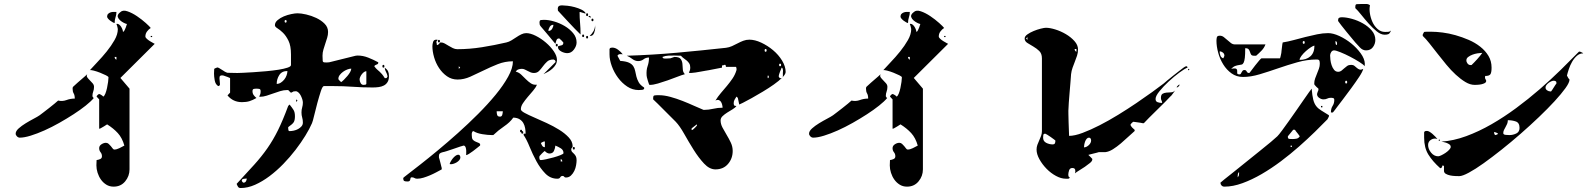

<svg xmlns="http://www.w3.org/2000/svg" viewBox="-20 -874 8040 968"><path d="M587 -481 633 -427V-20Q633 14 611 40.5Q589 67 553 67Q532 67 516 57Q500 47 489 31.5Q478 16 472 -3Q466 -22 466 -40L467 -67Q476 -68 485 -72Q494 -76 494 -86Q494 -98 487 -106.5Q480 -115 480 -127Q480 -139 491.5 -146.5Q503 -154 514 -154Q522 -154 528 -148.5Q534 -143 539 -137Q544 -131 548 -125.5Q552 -120 556 -120Q568 -120 582 -127Q596 -134 607 -140Q596 -179 574 -203Q552 -227 520 -247Q516 -244 503.5 -236.5Q491 -229 487 -227Q483 -225 480 -225V-373L467 -387Q467 -390 472 -395Q477 -400 480 -400Q483 -400 491 -395Q499 -390 500 -387Q506 -389 511 -401.5Q516 -414 519.5 -430Q523 -446 525 -461Q527 -476 527 -484Q527 -488 514 -494.5Q501 -501 484.5 -507.5Q468 -514 452.5 -518Q437 -522 433 -520Q447 -536 471 -561Q495 -586 518 -614.5Q541 -643 557.5 -672Q574 -701 574 -727L573 -733Q573 -736 570.5 -743.5Q568 -751 567 -753Q568 -754 570 -754Q576 -754 581.5 -749.5Q587 -745 591 -738.5Q595 -732 597.5 -725Q600 -718 600 -713Q605 -715 608 -721.5Q611 -728 614 -735L620 -753Q614 -754 604 -759Q594 -764 585.5 -771.5Q577 -779 574 -788Q571 -797 580 -807L587 -813Q599 -825 622.5 -817Q646 -809 670.5 -792.5Q695 -776 715 -758Q735 -740 740 -733Q729 -726 721 -715Q713 -704 713 -690Q713 -685 720 -678.5Q727 -672 736 -666.5Q745 -661 752.5 -657Q760 -653 760 -653ZM567 -814Q567 -800 562.5 -787Q558 -774 558 -758Q555 -758 548.5 -761.5Q542 -765 535.5 -770Q529 -775 524.5 -780.5Q520 -786 520 -790Q520 -799 525 -804Q530 -809 537 -811.5Q544 -814 552 -814Q560 -814 567 -814ZM740 -687V-693H747V-687ZM567 -587H558Q558 -577 567 -573ZM454 -436Q454 -423 450 -412.5Q446 -402 446 -390Q446 -387 447 -387Q449 -381 453 -380Q439 -363 412 -341.5Q385 -320 351 -298Q317 -276 279 -254.5Q241 -233 204 -216.5Q167 -200 134.5 -190Q102 -180 80 -180Q72 -180 65.5 -186.5Q59 -193 59 -200Q59 -213 74 -226.5Q89 -240 109.5 -252.5Q130 -265 150 -275.5Q170 -286 180 -293Q185 -297 198.5 -307Q212 -317 227 -329Q242 -341 255 -351.5Q268 -362 273 -367Q295 -362 315 -369.5Q335 -377 357 -377Q357 -394 351.5 -403Q346 -412 346 -427Q346 -435 349 -437Q352 -439 360 -447Q363 -450 371.5 -457.5Q380 -465 390 -473.5Q400 -482 408.5 -489.5Q417 -497 420 -500Q415 -491 420 -484Q425 -477 432.5 -469.5Q440 -462 447 -454Q454 -446 454 -436Z M1920 -533Q1932 -524 1936.5 -514.5Q1941 -505 1941 -490Q1941 -472 1934 -460.5Q1927 -449 1915.5 -443Q1904 -437 1889.5 -435Q1875 -433 1859 -433Q1808 -433 1759.5 -436.5Q1711 -440 1660 -440H1613Q1606 -440 1597.5 -414Q1589 -388 1580 -355Q1571 -322 1564 -292Q1557 -262 1553 -253Q1541 -225 1519.5 -190Q1498 -155 1470 -118.5Q1442 -82 1408.5 -47.5Q1375 -13 1339 14Q1303 41 1266 57.5Q1229 74 1193 74Q1184 74 1180 67.5Q1176 61 1173 53Q1225 -3 1262 -44Q1299 -85 1328 -126.5Q1357 -168 1381.5 -217.5Q1406 -267 1433 -340L1440 -347Q1453 -331 1460 -319.5Q1467 -308 1467 -288Q1467 -269 1461.5 -259Q1456 -249 1433 -233V-227Q1433 -224 1434 -218.5Q1435 -213 1440 -213Q1450 -213 1461.5 -215.5Q1473 -218 1483 -223.5Q1493 -229 1500 -237Q1507 -245 1507 -256Q1507 -270 1503.5 -281.5Q1500 -293 1500 -307Q1500 -321 1503.5 -332.5Q1507 -344 1507 -357Q1507 -364 1504 -373.5Q1501 -383 1496.5 -392Q1492 -401 1485 -407.5Q1478 -414 1471 -414L1460 -413Q1459 -413 1453.5 -409.5Q1448 -406 1447 -407Q1445 -407 1440 -413Q1435 -419 1433 -420H1428Q1410 -420 1392.5 -414.5Q1375 -409 1358 -403Q1341 -397 1324 -391.5Q1307 -386 1290 -386Q1288 -386 1287 -387Q1291 -395 1292.5 -400.5Q1294 -406 1294 -414Q1294 -424 1288 -425.5Q1282 -427 1273 -427Q1265 -427 1259 -425.5Q1253 -424 1253 -414Q1253 -403 1259 -394.5Q1265 -386 1273 -380Q1254 -369 1238 -364Q1222 -359 1200 -359Q1155 -359 1127 -393L1140 -407V-480Q1140 -481 1127 -486Q1114 -491 1107 -493L1100 -494Q1088 -494 1087 -486Q1086 -478 1087.5 -468Q1089 -458 1089 -449.5Q1089 -441 1080 -440Q1066 -449 1062.5 -469Q1059 -489 1059 -503L1060 -527Q1061 -528 1066.5 -530.5Q1072 -533 1073 -533Q1074 -534 1077 -534Q1079 -534 1080 -533Q1081 -533 1086 -530Q1091 -527 1096.5 -523.5Q1102 -520 1107 -517Q1112 -514 1113 -513Q1115 -512 1120 -509.5Q1125 -507 1127 -507L1177 -506Q1183 -506 1205.5 -507Q1228 -508 1258.5 -510Q1289 -512 1322.5 -515Q1356 -518 1384 -522.5Q1412 -527 1430 -533Q1448 -539 1447 -547V-600Q1447 -643 1434.5 -668.5Q1422 -694 1406.5 -709Q1391 -724 1378.5 -731.5Q1366 -739 1366 -747Q1366 -761 1379.5 -772.5Q1393 -784 1411 -791.5Q1429 -799 1448.5 -803Q1468 -807 1480 -807Q1498 -807 1524 -801Q1550 -795 1574.5 -783.5Q1599 -772 1616.5 -754.5Q1634 -737 1634 -713Q1634 -698 1629.5 -683.5Q1625 -669 1620 -654Q1615 -639 1610.5 -624Q1606 -609 1606 -593L1607 -567Q1608 -560 1615.5 -559.5Q1623 -559 1627 -559L1640 -560L1773 -593L1783 -594Q1810 -594 1836.5 -583.5Q1863 -573 1887 -560V-557Q1887 -551 1878.5 -548.5Q1870 -546 1867 -540Q1875 -529 1881.5 -523.5Q1888 -518 1894 -512.5Q1900 -507 1906 -500Q1912 -493 1920 -480H1927Q1931 -481 1933 -487Q1934 -487 1934 -490Q1934 -492 1933 -493Q1932 -500 1926 -511.5Q1920 -523 1920 -530ZM1420 -760Q1425 -760 1425 -766.5Q1425 -773 1420 -773Q1415 -773 1415 -766.5Q1415 -760 1420 -760ZM1913 -533Q1908 -533 1908 -540Q1908 -547 1913 -547Q1918 -547 1918 -540Q1918 -533 1913 -533ZM1751 -528Q1742 -528 1730.5 -523.5Q1719 -519 1709.5 -512Q1700 -505 1693 -496Q1686 -487 1686 -477Q1686 -474 1687 -473Q1688 -472 1693 -466.5Q1698 -461 1700 -460Q1706 -464 1714.5 -472.5Q1723 -481 1731.5 -491Q1740 -501 1745.5 -511Q1751 -521 1751 -528ZM1429 -516Q1401 -516 1388 -495.5Q1375 -475 1375 -451Q1386 -451 1396 -457.5Q1406 -464 1413.5 -473.5Q1421 -483 1425 -494.5Q1429 -506 1429 -516ZM1827 -515Q1821 -515 1815 -510.5Q1809 -506 1804 -499.5Q1799 -493 1796 -486Q1793 -479 1793 -474Q1793 -465 1798 -455.5Q1803 -446 1813 -446Q1816 -446 1821.5 -447Q1827 -448 1827 -453ZM1473 -360V-373L1480 -367ZM1224 26Q1219 26 1209 27.5Q1199 29 1199 36Q1199 39 1200 40Q1201 42 1203.5 44.5Q1206 47 1207 47Q1216 47 1220 40Q1224 33 1224 26Z M2907 -700Q2895 -711 2877.5 -729.5Q2860 -748 2843 -766Q2826 -784 2812 -799.5Q2798 -815 2793 -820Q2792 -823 2792 -830Q2792 -847 2813 -847Q2823 -847 2841 -845Q2859 -843 2877.5 -838Q2896 -833 2911.5 -825.5Q2927 -818 2933 -807Q2932 -806 2930 -806Q2927 -806 2927 -807Q2925 -807 2916.5 -810Q2908 -813 2907 -813H2904H2902Q2902 -785 2904.5 -758Q2907 -731 2907 -703ZM2940 -793Q2935 -793 2935 -800Q2935 -807 2940 -807Q2945 -807 2945 -800Q2945 -793 2940 -793ZM2960 -787Q2959 -786 2957 -786Q2954 -786 2953 -787Q2948 -788 2947 -793Q2948 -794 2950 -794Q2953 -794 2953 -793Q2959 -791 2960 -787ZM2967 -767Q2962 -767 2962 -773.5Q2962 -780 2967 -780Q2972 -780 2972 -773.5Q2972 -767 2967 -767ZM2797 -680Q2788 -680 2784.5 -669Q2781 -658 2780 -653Q2776 -658 2765.5 -670.5Q2755 -683 2743.5 -697Q2732 -711 2721.5 -723Q2711 -735 2707 -740Q2702 -746 2701 -750Q2700 -754 2700 -760Q2700 -772 2707 -773Q2714 -774 2723 -774Q2745 -774 2773 -766Q2801 -758 2826.5 -743Q2852 -728 2869.5 -707Q2887 -686 2887 -660Q2887 -642 2873.5 -624Q2860 -606 2840 -606Q2834 -606 2826 -608Q2818 -610 2810.5 -614Q2803 -618 2798 -623.5Q2793 -629 2793 -637V-640Q2798 -643 2809 -645Q2820 -647 2820 -657V-660Q2818 -663 2810.5 -670.5Q2803 -678 2800 -680ZM2770 -749Q2758 -749 2751.5 -738.5Q2745 -728 2745 -718Q2757 -718 2763.5 -728.5Q2770 -739 2770 -749ZM2953 -693Q2965 -704 2972.5 -717.5Q2980 -731 2980 -747L2981 -733Q2981 -724 2975.5 -708.5Q2970 -693 2957 -693ZM2780 -560Q2781 -561 2781 -563Q2781 -566 2780 -567Q2779 -571 2773 -573Q2773 -574 2770 -574Q2750 -574 2738.5 -563.5Q2727 -553 2717.5 -540Q2708 -527 2698 -516.5Q2688 -506 2672 -506Q2662 -506 2654.5 -509.5Q2647 -513 2640 -516.5Q2633 -520 2626 -523.5Q2619 -527 2611 -527Q2602 -527 2593.5 -524Q2585 -521 2580 -513Q2596 -509 2608 -497.5Q2620 -486 2632 -474Q2644 -462 2657 -453.5Q2670 -445 2687 -447Q2681 -432 2667.5 -416.5Q2654 -401 2640.5 -385Q2627 -369 2616.5 -353.5Q2606 -338 2606 -323Q2606 -315 2625.5 -304.5Q2645 -294 2674 -281.5Q2703 -269 2736.5 -253.5Q2770 -238 2799 -220Q2828 -202 2847.5 -181Q2867 -160 2867 -137Q2867 -131 2863.5 -129Q2860 -127 2860 -120Q2860 -113 2864 -108.5Q2868 -104 2873.5 -99Q2879 -94 2883 -86.5Q2887 -79 2887 -66Q2887 -56 2884.5 -41Q2882 -26 2875.5 -12.5Q2869 1 2858.5 11Q2848 21 2833 21Q2827 21 2824.5 17Q2822 13 2817 13Q2808 13 2804.5 20Q2801 27 2790 27Q2755 27 2729.5 1Q2704 -25 2684.5 -61Q2665 -97 2650 -134Q2635 -171 2620 -193V-200H2630Q2630 -214 2627.5 -228Q2625 -242 2618.5 -253.5Q2612 -265 2600 -272.5Q2588 -280 2570 -281Q2567 -281 2567 -280Q2551 -257 2521.5 -237Q2492 -217 2467 -193H2460Q2440 -193 2412 -197.5Q2384 -202 2367 -213Q2363 -213 2361 -209Q2359 -205 2358.5 -200.5Q2358 -196 2358.5 -192Q2359 -188 2359 -187Q2359 -174 2365.5 -168Q2372 -162 2380 -159Q2388 -156 2394.5 -153Q2401 -150 2401 -143Q2401 -141 2400 -140Q2395 -136 2385 -128Q2375 -120 2364.5 -112Q2354 -104 2344 -98Q2334 -92 2330 -92Q2330 -94 2330.5 -101Q2331 -108 2330.5 -115.5Q2330 -123 2328 -130Q2326 -137 2320 -140H2317Q2315 -140 2300 -135Q2285 -130 2266.5 -123.5Q2248 -117 2232 -112Q2216 -107 2213 -107Q2201 -104 2197 -100Q2193 -96 2193 -88V-80Q2194 -78 2196 -70Q2198 -62 2200.5 -53Q2203 -44 2204.5 -36.5Q2206 -29 2207 -27V-20Q2194 -13 2179 -5Q2164 3 2147.5 10Q2131 17 2114.5 22Q2098 27 2083 27Q2075 27 2069.5 23.5Q2064 20 2056 20Q2051 20 2050 23.5Q2049 27 2048.5 30.5Q2048 34 2045.5 37.5Q2043 41 2035 41Q2023 41 2018 38.5Q2013 36 2013 23Q2013 22 2036.5 4Q2060 -14 2099 -44.5Q2138 -75 2187.5 -116Q2237 -157 2289 -203.5Q2341 -250 2390.5 -299.5Q2440 -349 2479 -396.5Q2518 -444 2542 -487.5Q2566 -531 2566 -565Q2526 -565 2489.5 -550.5Q2453 -536 2418.5 -519Q2384 -502 2351.5 -487.5Q2319 -473 2287 -473Q2257 -473 2233.5 -489.5Q2210 -506 2193.5 -531Q2177 -556 2168.5 -585.5Q2160 -615 2160 -641Q2160 -651 2163.5 -662.5Q2167 -674 2180 -674Q2184 -674 2187 -673Q2178 -663 2180 -661Q2182 -659 2182 -649Q2183 -649 2184 -648Q2186 -646 2187 -647Q2188 -647 2193.5 -653Q2199 -659 2200 -660H2203Q2213 -660 2222.5 -654.5Q2232 -649 2242 -643Q2252 -637 2263 -631.5Q2274 -626 2286 -626Q2347 -626 2410 -636Q2473 -646 2533 -660Q2546 -663 2558.5 -670.5Q2571 -678 2583.5 -686.5Q2596 -695 2608.5 -701Q2621 -707 2633 -707Q2654 -707 2681 -693.5Q2708 -680 2732 -659.5Q2756 -639 2772 -615.5Q2788 -592 2788 -572Q2788 -559 2781.5 -548Q2775 -537 2765 -528Q2755 -519 2743 -512Q2731 -505 2720 -500ZM2920 -687Q2915 -687 2915 -693.5Q2915 -700 2920 -700Q2925 -700 2925 -693.5Q2925 -687 2920 -687ZM2940 -680Q2935 -680 2935 -686.5Q2935 -693 2940 -693Q2945 -693 2945 -686.5Q2945 -680 2940 -680ZM2193 -660Q2188 -660 2188 -666.5Q2188 -673 2193 -673Q2198 -673 2198 -666.5Q2198 -660 2193 -660ZM2787 -640Q2782 -640 2782 -646.5Q2782 -653 2787 -653Q2792 -653 2792 -646.5Q2792 -640 2787 -640ZM2293 -540V-527L2300 -533ZM2484 -313Q2484 -303 2486.5 -294.5Q2489 -286 2501 -286Q2510 -286 2512.5 -296Q2515 -306 2515 -313ZM2613 -213Q2618 -213 2618 -206.5Q2618 -200 2613 -200Q2608 -200 2608 -207H2607Q2602 -207 2602 -213.5Q2602 -220 2607 -220Q2612 -220 2612 -213ZM2727 -161Q2722 -161 2720 -160Q2718 -159 2713 -156.5Q2708 -154 2707 -153Q2709 -147 2713.5 -139.5Q2718 -132 2727 -132ZM2821 -102Q2821 -118 2807 -126.5Q2793 -135 2780 -140Q2779 -127 2773 -113.5Q2767 -100 2750 -100Q2744 -100 2737 -104Q2730 -108 2727 -113Q2725 -112 2721 -108.5Q2717 -105 2712.5 -100.5Q2708 -96 2704.5 -92Q2701 -88 2700 -87L2699 -81Q2699 -78 2700 -72.5Q2701 -67 2707 -67Q2714 -67 2733 -71Q2752 -75 2771.5 -80.5Q2791 -86 2806 -92Q2821 -98 2821 -102ZM2873 -120Q2868 -120 2868 -126.5Q2868 -133 2873 -133Q2878 -133 2878 -126.5Q2878 -120 2873 -120ZM2301 -80Q2301 -73 2295.5 -66.5Q2290 -60 2282.5 -55.5Q2275 -51 2267 -48.5Q2259 -46 2253 -46Q2249 -46 2247 -47Q2248 -52 2252.5 -60Q2257 -68 2263 -75.5Q2269 -83 2276.5 -88.5Q2284 -94 2290 -94Q2296 -94 2298.5 -89.5Q2301 -85 2301 -80ZM2815 -60Q2815 -68 2807 -73V-60Z M3620 -533 3553 -520Q3547 -519 3535 -517Q3523 -515 3510 -512.5Q3497 -510 3486.5 -508.5Q3476 -507 3473 -507L3463 -506Q3456 -506 3453 -507Q3457 -515 3458.5 -520.5Q3460 -526 3460 -534Q3460 -546 3455 -554Q3450 -562 3443 -568Q3436 -574 3428 -579.5Q3420 -585 3413 -593L3380 -594Q3364 -594 3349.5 -593.5Q3335 -593 3320 -587Q3321 -579 3330.5 -579Q3340 -579 3343 -579L3360 -580Q3362 -580 3370 -583.5Q3378 -587 3380 -587Q3404 -587 3411.5 -577Q3419 -567 3420.5 -553Q3422 -539 3422.5 -524.5Q3423 -510 3433 -500Q3418 -496 3395 -487Q3372 -478 3346.5 -469Q3321 -460 3297 -453Q3273 -446 3257 -446Q3254 -446 3253 -447Q3252 -449 3250 -455.5Q3248 -462 3245.5 -469.5Q3243 -477 3241.5 -484Q3240 -491 3240 -493Q3238 -521 3245 -540.5Q3252 -560 3252 -584Q3236 -584 3224.5 -575Q3213 -566 3197 -566Q3182 -566 3167.5 -577Q3153 -588 3140 -593Q3268 -597 3390.5 -608Q3513 -619 3640 -633Q3656 -635 3670.5 -641.5Q3685 -648 3699 -655.5Q3713 -663 3727.5 -668.5Q3742 -674 3758 -674Q3786 -674 3818 -659Q3850 -644 3877.5 -621Q3905 -598 3923 -568.5Q3941 -539 3941 -511Q3941 -500 3924 -483Q3907 -466 3881.5 -448Q3856 -430 3826 -412Q3796 -394 3770 -379.5Q3744 -365 3726 -356Q3708 -347 3707 -347L3700 -380Q3700 -381 3697 -383.5Q3694 -386 3693 -387Q3687 -378 3683 -370.5Q3679 -363 3679 -353Q3679 -347 3681.5 -343Q3684 -339 3693 -340Q3687 -331 3673.5 -323Q3660 -315 3646.5 -306.5Q3633 -298 3623 -288.5Q3613 -279 3613 -267Q3613 -249 3622.5 -231Q3632 -213 3643.5 -194Q3655 -175 3664.5 -155Q3674 -135 3674 -113Q3674 -75 3650.5 -47.5Q3627 -20 3587 -20Q3557 -20 3529.5 -49.5Q3502 -79 3477 -119Q3452 -159 3429.5 -199Q3407 -239 3387 -260Q3380 -267 3364 -283Q3348 -299 3330 -317Q3312 -335 3296 -351Q3280 -367 3273 -373V-380Q3273 -384 3274 -388Q3275 -392 3280 -393Q3283 -394 3292 -394Q3301 -394 3303 -394Q3329 -394 3360 -385.5Q3391 -377 3421.5 -365Q3452 -353 3479.5 -340.5Q3507 -328 3527 -320H3530Q3552 -320 3575.5 -325.5Q3599 -331 3623 -331Q3623 -337 3621 -345.5Q3619 -354 3615 -360.5Q3611 -367 3604 -369.5Q3597 -372 3587 -367Q3599 -387 3614.5 -405Q3630 -423 3645 -441Q3660 -459 3673 -478Q3686 -497 3693 -520Q3694 -523 3693 -530L3691 -537H3640Q3639 -550 3632.5 -547Q3626 -544 3620 -544ZM3107 -567Q3136 -565 3151 -558Q3166 -551 3173 -540Q3180 -529 3182.5 -515.5Q3185 -502 3188.5 -488Q3192 -474 3200 -459.5Q3208 -445 3227 -433Q3228 -432 3228 -430Q3228 -422 3217 -421Q3206 -420 3200 -420Q3169 -420 3142.5 -437.5Q3116 -455 3096 -482Q3076 -509 3064.5 -540.5Q3053 -572 3053 -600V-627Q3055 -632 3059 -633Q3063 -634 3067 -634Q3082 -634 3096.5 -623Q3111 -612 3120 -600Q3118 -601 3110 -601Q3102 -601 3100 -600Q3098 -599 3095.5 -596.5Q3093 -594 3093 -593ZM3840 -613Q3845 -613 3845 -620Q3845 -627 3840 -627Q3835 -627 3835 -620Q3835 -613 3840 -613ZM3913 -540Q3918 -540 3918 -546.5Q3918 -553 3913 -553Q3908 -553 3908 -546.5Q3908 -540 3913 -540ZM3917 -480Q3927 -480 3927 -490.5Q3927 -501 3927 -507Q3927 -508 3927.5 -512Q3928 -516 3927.5 -520.5Q3927 -525 3925.5 -529Q3924 -533 3920 -533Q3920 -530 3917.5 -524.5Q3915 -519 3912.5 -512.5Q3910 -506 3908 -499.5Q3906 -493 3906 -490Q3906 -487 3907 -487Q3909 -481 3913 -480ZM3853 -480Q3856 -482 3856 -487Q3856 -492 3853 -493Q3850 -495 3850 -486.5Q3850 -478 3853 -480ZM3467 -218Q3469 -218 3473 -220Q3476 -222 3483.5 -229.5Q3491 -237 3493 -240Q3494 -241 3494 -243Q3494 -246 3493 -247L3467 -227Z M4587 -481 4633 -427V-20Q4633 14 4611 40.5Q4589 67 4553 67Q4532 67 4516 57Q4500 47 4489 31.5Q4478 16 4472 -3Q4466 -22 4466 -40L4467 -67Q4476 -68 4485 -72Q4494 -76 4494 -86Q4494 -98 4487 -106.5Q4480 -115 4480 -127Q4480 -139 4491.5 -146.5Q4503 -154 4514 -154Q4522 -154 4528 -148.5Q4534 -143 4539 -137Q4544 -131 4548 -125.5Q4552 -120 4556 -120Q4568 -120 4582 -127Q4596 -134 4607 -140Q4596 -179 4574 -203Q4552 -227 4520 -247Q4516 -244 4503.5 -236.5Q4491 -229 4487 -227Q4483 -225 4480 -225V-373L4467 -387Q4467 -390 4472 -395Q4477 -400 4480 -400Q4483 -400 4491 -395Q4499 -390 4500 -387Q4506 -389 4511 -401.5Q4516 -414 4519.5 -430Q4523 -446 4525 -461Q4527 -476 4527 -484Q4527 -488 4514 -494.5Q4501 -501 4484.5 -507.5Q4468 -514 4452.5 -518Q4437 -522 4433 -520Q4447 -536 4471 -561Q4495 -586 4518 -614.5Q4541 -643 4557.5 -672Q4574 -701 4574 -727L4573 -733Q4573 -736 4570.5 -743.5Q4568 -751 4567 -753Q4568 -754 4570 -754Q4576 -754 4581.5 -749.5Q4587 -745 4591 -738.5Q4595 -732 4597.5 -725Q4600 -718 4600 -713Q4605 -715 4608 -721.5Q4611 -728 4614 -735L4620 -753Q4614 -754 4604 -759Q4594 -764 4585.5 -771.5Q4577 -779 4574 -788Q4571 -797 4580 -807L4587 -813Q4599 -825 4622.5 -817Q4646 -809 4670.5 -792.5Q4695 -776 4715 -758Q4735 -740 4740 -733Q4729 -726 4721 -715Q4713 -704 4713 -690Q4713 -685 4720 -678.5Q4727 -672 4736 -666.5Q4745 -661 4752.5 -657Q4760 -653 4760 -653ZM4567 -814Q4567 -800 4562.5 -787Q4558 -774 4558 -758Q4555 -758 4548.5 -761.5Q4542 -765 4535.5 -770Q4529 -775 4524.5 -780.5Q4520 -786 4520 -790Q4520 -799 4525 -804Q4530 -809 4537 -811.5Q4544 -814 4552 -814Q4560 -814 4567 -814ZM4740 -687V-693H4747V-687ZM4567 -587H4558Q4558 -577 4567 -573ZM4454 -436Q4454 -423 4450 -412.5Q4446 -402 4446 -390Q4446 -387 4447 -387Q4449 -381 4453 -380Q4439 -363 4412 -341.5Q4385 -320 4351 -298Q4317 -276 4279 -254.5Q4241 -233 4204 -216.5Q4167 -200 4134.5 -190Q4102 -180 4080 -180Q4072 -180 4065.5 -186.5Q4059 -193 4059 -200Q4059 -213 4074 -226.5Q4089 -240 4109.5 -252.5Q4130 -265 4150 -275.5Q4170 -286 4180 -293Q4185 -297 4198.5 -307Q4212 -317 4227 -329Q4242 -341 4255 -351.5Q4268 -362 4273 -367Q4295 -362 4315 -369.5Q4335 -377 4357 -377Q4357 -394 4351.5 -403Q4346 -412 4346 -427Q4346 -435 4349 -437Q4352 -439 4360 -447Q4363 -450 4371.5 -457.5Q4380 -465 4390 -473.5Q4400 -482 4408.5 -489.5Q4417 -497 4420 -500Q4415 -491 4420 -484Q4425 -477 4432.5 -469.5Q4440 -462 4447 -454Q4454 -446 4454 -436Z M5233 -580Q5233 -604 5219.5 -617Q5206 -630 5189.5 -639.5Q5173 -649 5159.5 -657.5Q5146 -666 5146 -680Q5146 -691 5159.5 -700.5Q5173 -710 5191 -717.5Q5209 -725 5227 -729.5Q5245 -734 5253 -734Q5273 -734 5300.5 -725.5Q5328 -717 5353.5 -702Q5379 -687 5397 -667Q5415 -647 5415 -625Q5415 -608 5410 -593Q5405 -578 5399 -563Q5393 -548 5387.5 -532.5Q5382 -517 5380 -500Q5379 -487 5377 -460.5Q5375 -434 5372.5 -406.5Q5370 -379 5368.5 -356Q5367 -333 5367 -327Q5366 -319 5366.5 -299.5Q5367 -280 5367.5 -258Q5368 -236 5369 -216.5Q5370 -197 5370 -189Q5398 -189 5438 -204Q5478 -219 5524 -242.5Q5570 -266 5618 -295.5Q5666 -325 5709.5 -354.5Q5753 -384 5789 -410Q5825 -436 5847 -453Q5850 -456 5864.5 -468Q5879 -480 5896 -493.5Q5913 -507 5928 -518.5Q5943 -530 5947 -533Q5949 -535 5954 -537.5Q5959 -540 5960 -540Q5967 -540 5967 -533Q5953 -528 5926 -508Q5899 -488 5872.5 -463.5Q5846 -439 5826 -414.5Q5806 -390 5806 -375Q5806 -362 5817 -358.5Q5828 -355 5839 -355Q5839 -362 5836 -367.5Q5833 -373 5833 -380Q5833 -396 5841 -401Q5849 -406 5860.5 -407Q5872 -408 5884 -408.5Q5896 -409 5905 -418Q5900 -412 5892 -400.5Q5884 -389 5880 -387Q5873 -379 5854 -360Q5835 -341 5813.5 -320Q5792 -299 5773 -280Q5754 -261 5747 -253H5740Q5737 -254 5730.5 -255Q5724 -256 5716.5 -257Q5709 -258 5702.5 -259Q5696 -260 5693 -260Q5691 -259 5686 -254Q5681 -249 5680 -247Q5679 -244 5681.5 -239.5Q5684 -235 5687.5 -231.5Q5691 -228 5695 -224.5Q5699 -221 5700 -220Q5701 -219 5701 -217Q5701 -214 5700 -213Q5687 -202 5669 -185Q5651 -168 5631 -151Q5611 -134 5591 -121.5Q5571 -109 5553 -107Q5553 -107 5548 -107Q5543 -107 5537 -107Q5531 -107 5526 -107Q5521 -107 5520 -107Q5517 -106 5509.5 -104Q5502 -102 5493.5 -100Q5485 -98 5477.5 -96Q5470 -94 5467 -93Q5469 -91 5477 -83.5Q5485 -76 5487 -73V-70Q5487 -62 5475.5 -52.5Q5464 -43 5449.5 -33Q5435 -23 5420.5 -14.5Q5406 -6 5400 0Q5403 -11 5400.5 -19Q5398 -27 5386 -27Q5374 -27 5370 -15Q5366 -3 5366 7Q5366 11 5367 14.5Q5368 18 5373 20Q5372 27 5364.5 27Q5357 27 5353 27Q5330 27 5304 13Q5278 -1 5256.5 -23Q5235 -45 5220.5 -71Q5206 -97 5206 -120Q5206 -132 5210 -143.5Q5214 -155 5219.5 -166.5Q5225 -178 5229 -189.5Q5233 -201 5233 -213ZM5160 -687 5153 -680 5160 -673ZM5398 -627Q5398 -617 5407 -613V-627ZM5973 -527Q5976 -526 5976 -523.5Q5976 -521 5973 -520Q5970 -519 5970 -523Q5970 -527 5973 -527ZM5913 -433Q5911 -435 5918 -442Q5925 -449 5927 -447Q5927 -443 5922 -438Q5917 -433 5913 -433ZM5287 -146Q5296 -146 5298.5 -151.5Q5301 -157 5301 -165Q5301 -166 5293.5 -171.5Q5286 -177 5277 -183.5Q5268 -190 5259.5 -195Q5251 -200 5250 -200Q5241 -200 5240 -193Q5239 -186 5239 -180Q5239 -162 5254.5 -154Q5270 -146 5287 -146ZM5445 -131Q5457 -131 5469 -142Q5481 -153 5481 -166Q5481 -171 5478.5 -175.5Q5476 -180 5470 -180Q5464 -180 5459 -174.5Q5454 -169 5451 -161Q5448 -153 5446.5 -144.5Q5445 -136 5445 -131Z M6813 -840Q6813 -844 6814 -848Q6815 -852 6820 -853L6847 -854Q6855 -854 6867.5 -854Q6880 -854 6887 -847Q6883 -830 6886.5 -807Q6890 -784 6899.5 -763Q6909 -742 6925.5 -727.5Q6942 -713 6963 -713Q6971 -713 6979 -713.5Q6987 -714 6993 -720Q6987 -705 6980 -702Q6973 -699 6961 -699Q6942 -699 6921 -716Q6900 -733 6880 -755.5Q6860 -778 6842.5 -800Q6825 -822 6813 -833ZM6914 -673Q6914 -653 6902 -636.5Q6890 -620 6867 -620Q6850 -620 6836 -635Q6822 -650 6813 -660Q6808 -666 6795.5 -681Q6783 -696 6769 -713Q6755 -730 6743 -745.5Q6731 -761 6727 -767Q6726 -768 6726 -770Q6726 -781 6731 -784Q6736 -787 6745 -787Q6767 -787 6796 -779Q6825 -771 6851.5 -756Q6878 -741 6896 -720Q6914 -699 6914 -673ZM6433 -580Q6434 -580 6436.5 -590.5Q6439 -601 6440 -607Q6440 -610 6441 -617.5Q6442 -625 6443 -634Q6444 -643 6445 -650.5Q6446 -658 6447 -660Q6473 -664 6502.5 -672Q6532 -680 6561.5 -687.5Q6591 -695 6620.5 -701Q6650 -707 6676 -707Q6701 -707 6732.5 -692.5Q6764 -678 6792 -655.5Q6820 -633 6840 -605.5Q6860 -578 6861 -553L6860 -540Q6855 -548 6833.5 -561.5Q6812 -575 6787 -588Q6762 -601 6738.5 -610.5Q6715 -620 6706 -620Q6697 -620 6691.5 -611.5Q6686 -603 6686 -594Q6686 -586 6687.5 -572.5Q6689 -559 6693.5 -545.5Q6698 -532 6706 -522Q6714 -512 6727 -512Q6736 -512 6743 -517.5Q6750 -523 6757 -529.5Q6764 -536 6772 -541.5Q6780 -547 6792 -547Q6802 -547 6808.5 -542Q6815 -537 6821 -531.5Q6827 -526 6834.5 -523.5Q6842 -521 6853 -527Q6850 -513 6832.5 -486.5Q6815 -460 6793 -430Q6771 -400 6750.5 -373Q6730 -346 6720 -333Q6718 -330 6714.5 -325.5Q6711 -321 6708 -317Q6704 -312 6700 -307H6690Q6690 -327 6698.5 -340Q6707 -353 6707 -370Q6707 -378 6701.5 -379.5Q6696 -381 6690 -381Q6679 -381 6671.5 -377Q6664 -373 6652 -373Q6642 -373 6631 -380.5Q6620 -388 6620 -400Q6620 -402 6623 -410Q6626 -418 6627 -420V-427Q6625 -428 6616.5 -436.5Q6608 -445 6607 -447L6606 -453Q6606 -466 6610.5 -478.5Q6615 -491 6620 -503Q6625 -515 6629.5 -527.5Q6634 -540 6634 -553Q6634 -564 6631.5 -569Q6629 -574 6618 -574Q6570 -574 6520.5 -560Q6471 -546 6423.5 -529.5Q6376 -513 6331 -499.5Q6286 -486 6247 -486Q6214 -486 6189 -504Q6164 -522 6147 -549.5Q6130 -577 6121.5 -609Q6113 -641 6113 -668Q6113 -678 6115 -686Q6117 -694 6130 -694Q6141 -694 6150 -687Q6159 -680 6168 -672Q6177 -664 6186 -657Q6195 -650 6207 -650H6360Q6354 -633 6340 -618.5Q6326 -604 6313 -593H6303Q6291 -593 6287.5 -599Q6284 -605 6282 -612Q6280 -619 6275.5 -625Q6271 -631 6258 -631Q6258 -599 6256 -582.5Q6254 -566 6250 -558Q6246 -550 6240 -548.5Q6234 -547 6226 -546Q6218 -545 6208 -541.5Q6198 -538 6187 -527Q6208 -531 6213 -527Q6218 -523 6217.5 -517Q6217 -511 6217.5 -505Q6218 -499 6230 -499Q6234 -499 6236 -502.5Q6238 -506 6240 -510Q6242 -514 6245 -517.5Q6248 -521 6254 -521Q6262 -521 6265.5 -513.5Q6269 -506 6277 -506Q6279 -506 6280 -507Q6281 -508 6289.5 -519.5Q6298 -531 6308.5 -544.5Q6319 -558 6328.5 -569Q6338 -580 6340 -580ZM6553 -653Q6558 -653 6558 -660Q6558 -667 6553 -667Q6548 -667 6548 -660Q6548 -653 6553 -653ZM6713 -660Q6713 -656 6714 -652Q6715 -648 6720 -647Q6721 -649 6721 -653Q6721 -658 6720 -661.5Q6719 -665 6713 -667ZM6607 -644Q6602 -644 6589.5 -636Q6577 -628 6564 -616.5Q6551 -605 6541.5 -592.5Q6532 -580 6532 -572Q6566 -572 6586.5 -590Q6607 -608 6607 -644ZM6153 -593Q6153 -603 6145.5 -609Q6138 -615 6129 -615Q6129 -605 6132.5 -594.5Q6136 -584 6147 -580Q6148 -581 6150.5 -586Q6153 -591 6153 -593ZM6767 -453Q6772 -453 6772 -460Q6772 -467 6767 -467Q6762 -467 6762 -460Q6762 -453 6767 -453ZM6673 -273Q6646 -245 6609 -209Q6572 -173 6529 -135Q6486 -97 6438 -61Q6390 -25 6341 3.5Q6292 32 6244 49.5Q6196 67 6153 67Q6144 67 6138.5 61Q6133 55 6133 47Q6133 46 6152 31Q6171 16 6200.5 -7.5Q6230 -31 6264.5 -59Q6299 -87 6331 -112.5Q6363 -138 6387.5 -158.5Q6412 -179 6420 -187Q6428 -195 6443.5 -216Q6459 -237 6477.5 -263Q6496 -289 6515.5 -317Q6535 -345 6551.5 -369Q6568 -393 6579.5 -409Q6591 -425 6593 -427Q6596 -391 6601 -371.5Q6606 -352 6615.5 -339.5Q6625 -327 6640.5 -317.5Q6656 -308 6680 -293V-287ZM6640 -333V-340H6647V-333ZM6473 -183Q6473 -174 6481.5 -173.5Q6490 -173 6496 -173Q6507 -173 6517 -175Q6527 -177 6533 -187Q6531 -190 6523.5 -200Q6516 -210 6513 -213Q6512 -214 6511.5 -215.5Q6511 -217 6510 -218Q6509 -219 6507 -220H6500Q6496 -216 6486.5 -203.5Q6477 -191 6473 -187ZM6493 -140H6487V-133H6493ZM6227 -7Q6222 -1 6221 3Q6220 7 6220 13V20Q6225 14 6226 10Q6227 6 6227 0Z M7153 -700Q7154 -702 7156.5 -707Q7159 -712 7160 -713Q7164 -714 7178.5 -714Q7193 -714 7197 -714Q7221 -714 7253 -710Q7285 -706 7318.5 -696.5Q7352 -687 7384.5 -673Q7417 -659 7443 -638.5Q7469 -618 7484.5 -592Q7500 -566 7500 -533Q7500 -508 7494 -499.5Q7488 -491 7468 -491Q7467 -489 7467 -486Q7467 -480 7467 -480Q7467 -479 7470 -473.5Q7473 -468 7473 -467Q7473 -459 7465.5 -455Q7458 -451 7448.5 -449Q7439 -447 7429 -446.5Q7419 -446 7415 -446Q7392 -446 7368 -460.5Q7344 -475 7319.5 -497.5Q7295 -520 7272 -548Q7249 -576 7227.5 -603.5Q7206 -631 7187 -655Q7168 -679 7153 -693ZM7160 -207Q7162 -212 7165.5 -213Q7169 -214 7174 -214Q7180 -214 7187.5 -209.5Q7195 -205 7202.5 -198.5Q7210 -192 7216.5 -185Q7223 -178 7227 -173Q7211 -179 7195.5 -170Q7180 -161 7180 -143Q7180 -123 7195 -104.5Q7210 -86 7231 -86Q7236 -86 7246.5 -91Q7257 -96 7267.5 -103Q7278 -110 7286 -118.5Q7294 -127 7294 -133Q7294 -141 7288 -145.5Q7282 -150 7274.5 -153Q7267 -156 7259 -157.5Q7251 -159 7247 -160Q7308 -164 7372 -187.5Q7436 -211 7499.5 -247.5Q7563 -284 7624.5 -329.5Q7686 -375 7742.5 -424Q7799 -473 7849 -522Q7899 -571 7940 -613Q7941 -614 7943 -614Q7946 -614 7947 -613Q7949 -613 7954 -610Q7959 -607 7960 -607L7962 -605Q7944 -605 7930 -592.5Q7916 -580 7906 -562.5Q7896 -545 7889.5 -525.5Q7883 -506 7880 -493L7887 -480Q7887 -479 7890 -476.5Q7893 -474 7893 -473Q7893 -458 7872.5 -429.5Q7852 -401 7818 -364Q7784 -327 7739.5 -284.5Q7695 -242 7647 -200Q7599 -158 7550.5 -119.5Q7502 -81 7460 -51Q7418 -21 7385.5 -3.5Q7353 14 7337 14Q7330 14 7317 13.5Q7304 13 7291.5 10.5Q7279 8 7269.5 2.5Q7260 -3 7260 -13V-37Q7259 -37 7256.5 -39Q7254 -41 7253 -40Q7253 -39 7252 -37Q7251 -35 7250 -33Q7248 -30 7247 -27Q7246 -26 7243 -26Q7241 -26 7240 -27Q7203 -60 7181.5 -94.5Q7160 -129 7160 -180ZM7447 -607Q7441 -607 7428.5 -605Q7416 -603 7404 -598.5Q7392 -594 7382.5 -587Q7373 -580 7373 -570Q7373 -561 7379 -553.5Q7385 -546 7394 -546Q7395 -546 7397.5 -546Q7400 -546 7400 -547Q7405 -552 7412.5 -559.5Q7420 -567 7427.5 -575.5Q7435 -584 7442 -592.5Q7449 -601 7453 -607ZM7963 -605Q7963 -605 7962 -605ZM7827 -457Q7827 -463 7822.5 -465Q7818 -467 7813 -467Q7808 -467 7801 -464Q7794 -461 7787.5 -456Q7781 -451 7776.5 -445Q7772 -439 7772 -433Q7772 -424 7780 -418.5Q7788 -413 7797 -413H7800Q7802 -415 7805.5 -420.5Q7809 -426 7813.5 -433Q7818 -440 7821.5 -445.5Q7825 -451 7827 -453ZM7590 -193Q7608 -193 7624.5 -201Q7641 -209 7641 -229Q7641 -255 7622.5 -261.5Q7604 -268 7582 -268Q7582 -258 7578.5 -249.5Q7575 -241 7570.5 -233.5Q7566 -226 7562.5 -218.5Q7559 -211 7559 -203Q7559 -195 7571.5 -194Q7584 -193 7590 -193ZM7520 -193Q7522 -193 7527 -195.5Q7532 -198 7533 -200Q7522 -208 7512 -208Q7512 -205 7514 -199Q7516 -193 7520 -193ZM7233 -167Q7233 -170 7237 -170Q7241 -170 7240 -167Q7239 -164 7236.5 -164Q7234 -164 7233 -167Z"/></svg>

Font: Genkaimincho
Style: Regular
Weight: 800
Designer: Dr. Ken Lunde (project architect, glyph set definition & overall production); Masataka HATTORI \u670D \u90E8 \u6B63 \u8C
Foundry: Adobe Systems Incorporated
Version: Version 1.00